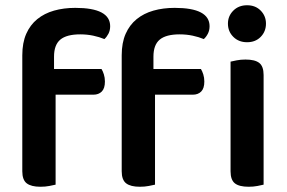

<svg xmlns="http://www.w3.org/2000/svg" viewBox="-20 -705 1093 732"><path d="M186 -442H367Q372 -434 376 -421.5Q380 -409 380 -394Q380 -368 368 -356Q356 -344 336 -344H192V-1Q183 1 168 4Q153 7 134 7Q99 7 82 -6Q65 -19 65 -52V-494Q65 -542 80 -576Q95 -610 122 -632Q149 -654 186 -664.5Q223 -675 267 -675Q400 -675 400 -605Q400 -589 393.5 -576.5Q387 -564 378 -556Q359 -564 335.5 -569Q312 -574 286 -574Q234 -574 210 -554Q186 -534 186 -489ZM565 -442H746Q751 -434 755 -421.5Q759 -409 759 -394Q759 -368 747 -356Q735 -344 715 -344H571V-1Q562 1 547 4Q532 7 513 7Q478 7 461 -6Q444 -19 444 -52V-494Q444 -542 459 -576Q474 -610 501 -632Q528 -654 565 -664.5Q602 -675 646 -675Q779 -675 779 -605Q779 -589 772.5 -576.5Q766 -564 757 -556Q738 -564 714.5 -569Q691 -574 665 -574Q613 -574 589 -554Q565 -534 565 -489ZM859 -470Q867 -472 882.5 -475Q898 -478 916 -478Q952 -478 968.5 -465Q985 -452 985 -419V-1Q977 1 961.5 4Q946 7 928 7Q892 7 875.5 -6Q859 -19 859 -52ZM849 -615Q849 -644 869.5 -664.5Q890 -685 922 -685Q954 -685 974 -664.5Q994 -644 994 -615Q994 -585 974 -564.5Q954 -544 922 -544Q890 -544 869.5 -564.5Q849 -585 849 -615Z"/></svg>

Font: Baloo Bhai 2 SemiBold
Style: Regular
Weight: 600
Designer: Supriya Tembe, Noopur Datye and Ek Type
Foundry: Ek Type
Version: Version 1.640;PS 1.000;hotconv 16.6.51;makeotf.lib2.5.65220;